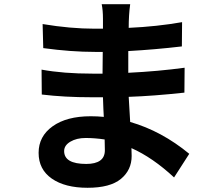

<svg xmlns="http://www.w3.org/2000/svg" viewBox="-20 -829 1040 910"><path d="M284 -113Q284 -52 389 -52Q432 -52 454.5 -68Q477 -84 477 -117Q477 -150 476 -168Q429 -175 386 -175Q343 -175 313.5 -157.5Q284 -140 284 -113ZM597 -809Q590 -758 590 -697Q723 -703 843 -724L842 -609Q714 -594 588 -587V-484Q730 -491 855 -508L854 -390Q707 -374 590 -370Q595 -284 597 -251Q746 -208 877 -100L805 12Q704 -82 603 -127Q604 -113 604 -90Q604 -23 553 19Q502 61 395 61Q288 61 225.5 17.5Q163 -26 163 -104.5Q163 -183 229.5 -230.5Q296 -278 410 -278Q442 -278 472 -275Q470 -304 468 -368H416Q285 -368 178 -381L177 -499Q280 -480 418 -480H466Q466 -549 467 -583H430Q317 -583 185 -601L182 -715Q314 -693 429 -693H468V-740Q468 -780 462 -809Z"/></svg>

Font: Swei Fan Sans CJK TC
Style: Bold
Weight: 700
Version: Version 2.130